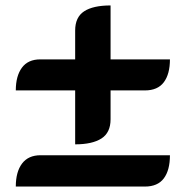

<svg xmlns="http://www.w3.org/2000/svg" viewBox="-20 -686 682 705"><path d="M256 -354H38Q38 -407 60.5 -437.5Q83 -468 128 -468H256V-574Q256 -623 289 -644.5Q322 -666 386 -666V-468H604Q604 -414 581.5 -384Q559 -354 512 -354H386V-248Q386 -199 352.5 -177.5Q319 -156 256 -156ZM129 -116H604Q604 -61 581.5 -31Q559 -1 512 -1H38Q38 -55 61 -85.5Q84 -116 129 -116Z"/></svg>

Font: K2D
Style: Bold
Weight: 700
Designer: Katatrad Aksorn Co.,Ltd.
Foundry: Cadson Demak Co.,Ltd.
Version: Version 1.000; ttfautohint (v1.6)